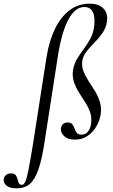

<svg xmlns="http://www.w3.org/2000/svg" viewBox="-137 -746 613 1041"><path d="M-46 275Q-84 275 -101.5 260.5Q-119 246 -117 227Q-116 213 -105 203.5Q-94 194 -77 194Q-59 194 -52 203.5Q-45 213 -42 225Q-39 237 -35 246.5Q-31 256 -18 256Q-8 256 0 239Q8 222 17 177Q26 132 40 47L115 -434Q129 -523 160.5 -588.5Q192 -654 239.5 -690Q287 -726 349 -726Q387 -726 409 -712Q431 -698 439 -676.5Q447 -655 443 -630Q438 -595 419 -567.5Q400 -540 376 -516Q352 -492 333 -468Q314 -444 309 -416Q305 -387 315.5 -360Q326 -333 343.5 -306.5Q361 -280 378 -252Q395 -224 404.5 -193.5Q414 -163 409 -126Q404 -93 386 -61.5Q368 -30 338.5 -9.5Q309 11 269 11Q231 11 212 -7Q193 -25 193 -44Q193 -60 202.5 -71Q212 -82 230 -82Q247 -82 255 -72Q263 -62 267.5 -48.5Q272 -35 279.5 -25.5Q287 -16 305 -16Q328 -16 341 -33.5Q354 -51 357 -78Q361 -111 351 -139Q341 -167 323.5 -193.5Q306 -220 289.5 -247Q273 -274 263.5 -303Q254 -332 259 -366Q265 -401 281.5 -428Q298 -455 317.5 -481Q337 -507 353 -536.5Q369 -566 374 -606Q377 -631 374 -654Q371 -677 358.5 -692.5Q346 -708 320 -708Q270 -708 233.5 -639.5Q197 -571 177 -443L105 21Q91 116 71.5 172Q52 228 24.5 251.5Q-3 275 -46 275Z"/></svg>

Font: Cormorant Garamond Light Medium
Style: Italic
Weight: 500
Italic angle: -10°
Version: Version 4.001